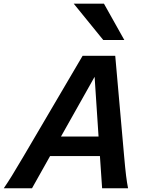

<svg xmlns="http://www.w3.org/2000/svg" viewBox="-29 -1003 764 1023"><path d="M503.4 -171.4H237.8L141.6 0H-8.8Q11.2 -29.3 34.2 -66.2Q57.1 -103 97.2 -171.4L411.1 -705.6H585L632.3 -171.4Q638.2 -104.5 642.8 -66.9Q647.5 -29.3 653.3 0H515.1ZM295.9 -275.4H496.1L475.1 -593.8ZM524.9 -983.4 633.3 -790H521L363.8 -983.4Z"/></svg>

Font: Lesson One
Style: Bold Italic
Weight: 700
Italic angle: -14°
Designer: But Ko, Victor Gaultney, Annie Olsen, Julie Remington, Don Collingsworth, Eric Hays, Becca Hirsbrunner
Version: Version 1.100